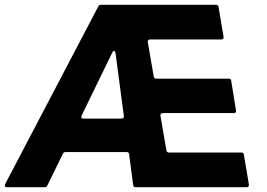

<svg xmlns="http://www.w3.org/2000/svg" viewBox="-60 -783 1117 803"><path d="M-32 0Q-37 0 -39 -3.5Q-41 -7 -39 -12L351 -756Q354 -763 363 -763H843Q853 -763 854 -754L875 -629V-627Q875 -623 872.5 -620.5Q870 -618 866 -618H567Q563 -618 560 -615Q557 -612 558 -607L583 -463Q585 -454 594 -454H897Q906 -454 907 -445L927 -321V-319Q927 -310 918 -310H620Q616 -310 613 -307Q610 -304 611 -299L636 -154Q638 -145 647 -145H950Q959 -145 960 -136L981 -11V-9Q981 -5 978.5 -2.5Q976 0 972 0H507Q498 0 497 -9L480 -138Q479 -147 470 -147H214Q206 -147 203 -140L138 -7Q135 0 126 0ZM448 -287Q453 -287 456 -290Q459 -293 458 -298L423 -562Q421 -570 417 -570Q413 -570 410 -564L281 -299Q280 -297 280 -294Q280 -287 288 -287Z"/></svg>

Font: Open Sauce Two ExtraBold Italic
Style: Regular
Weight: 800
Italic angle: -10°
Designer: Alfredo Marco Pradil
Foundry: Creative Sauce Fz LLC
Version: Version 1.477